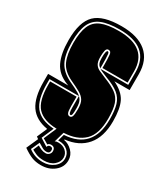

<svg xmlns="http://www.w3.org/2000/svg" viewBox="-191 -665 769 905"><g transform="rotate(30 193.5 -213.0)"><path d="M190 166Q161 166 139 157Q117 148 90 129L118 66L107 58L131 3Q65 -8 35 -52Q5 -96 5 -181V-224H115L107 -227Q52 -248 30.5 -293Q9 -338 9 -411Q9 -510 51 -551Q93 -592 193 -592Q282 -592 329 -552.5Q376 -513 376 -436V-350H293Q345 -325 363.5 -288.5Q382 -252 382 -183Q382 -98 341.5 -50.5Q301 -3 227 5L226 8Q251 12 271.5 32.5Q292 53 292 82Q292 118 262.5 142Q233 166 190 166ZM190 149Q225 149 249.5 129.5Q274 110 274 82Q274 57 255.5 40.5Q237 24 209 24H203L213 -12Q364 -21 364 -183Q364 -232 355 -262Q346 -292 321.5 -311.5Q297 -331 251 -348Q237 -354 226 -358.5Q215 -363 207 -368H205V-370Q195 -376 190.5 -386.5Q186 -397 186 -416Q186 -438 188.5 -447.5Q191 -457 195 -457Q202 -457 203 -445Q204 -436 204.5 -422.5Q205 -409 205 -390V-370Q206 -369 207 -368H358V-436Q358 -574 193 -574Q131 -574 94.5 -558.5Q58 -543 42.5 -507.5Q27 -472 27 -411Q27 -342 47 -304.5Q67 -267 115 -244Q148 -229 167 -218Q186 -207 194 -192.5Q202 -178 202 -151Q202 -126 200 -117.5Q198 -109 193 -109Q188 -109 185.5 -116.5Q183 -124 183 -145V-206H23V-181Q23 -96 54 -57Q85 -18 157 -13L129 52L170 78Q174 66 185 66Q199 66 199 80Q199 98 181 98Q168 98 157.5 91.5Q147 85 133 77L112 123Q129 136 148.5 142.5Q168 149 190 149ZM190 140Q164 140 146.5 132Q129 124 123 120L136 90Q143 95 155.5 100.5Q168 106 181 106Q192 106 199.5 98.5Q207 91 207 81Q207 58 185 58Q173 58 168 66L139 49L169 -20Q97 -22 64 -57Q31 -92 31 -181V-198H175V-145Q175 -119 179.5 -110Q184 -101 193 -101Q203 -101 206.5 -112Q210 -123 210 -151Q210 -181 200.5 -197Q191 -213 171 -224.5Q151 -236 118 -251Q69 -274 52 -311.5Q35 -349 35 -411Q35 -469 49.5 -503Q64 -537 98.5 -551.5Q133 -566 193 -566Q350 -566 350 -436V-376H213V-390Q213 -409 212.5 -422.5Q212 -436 211 -446Q210 -465 195 -465Q184 -465 181 -450.5Q178 -436 178 -416Q178 -390 186.5 -377Q195 -364 211 -357Q227 -350 248 -341Q289 -325 312.5 -308Q336 -291 346 -262.5Q356 -234 356 -183Q356 -98 317 -60.5Q278 -23 207 -20L191 36Q194 34 198 33Q202 32 209 32Q234 32 250 46.5Q266 61 266 82Q266 105 245.5 122.5Q225 140 190 140Z"/></g></svg>

Font: Alumni Sans Collegiate One
Style: Regular
Weight: 400
Designer: Robert E. Leuschke
Foundry: Robert E. Leuschke
Version: Version 1.100